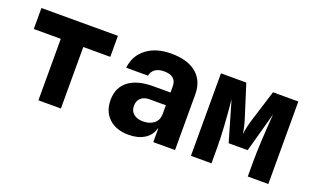

<svg xmlns="http://www.w3.org/2000/svg" viewBox="-69 -876 1938 1203"><g transform="rotate(20 900.0 -275.0)"><path d="M375 0H225V-410H45V-550H555V-410H375Z M1136 -370V0H991V-90H988Q976 -43 933.5 -16.5Q891 10 829 10Q746 10 697.5 -35Q649 -80 649 -157Q649 -240 706.5 -284.5Q764 -329 872 -329H986V-370Q986 -440 904 -440Q867 -440 845 -424.5Q823 -409 817 -380H672Q681 -463 744.5 -511.5Q808 -560 908 -560Q1018 -560 1077 -510.5Q1136 -461 1136 -370ZM986 -185V-244H875Q840 -244 819.5 -224.5Q799 -205 799 -173Q799 -139 822 -119.5Q845 -100 885 -100Q931 -100 958.5 -123Q986 -146 986 -185Z M1242 0V-550H1411L1476 -345Q1496 -283 1501 -239Q1506 -283 1525 -345L1589 -550H1758V0H1621V-100Q1621 -214 1637 -420L1564 -155H1437L1360 -420Q1379 -223 1379 -100V0Z"/></g></svg>

Font: JetBrains Mono Extra Bold
Style: Regular
Weight: 800
Monospace: yes
Designer: Philipp Nurullin, Konstantin Bulenkov
Foundry: JetBrains
Version: 2.002